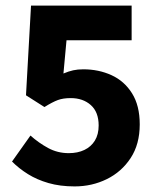

<svg xmlns="http://www.w3.org/2000/svg" viewBox="-20 -655 568 687"><path d="M247 12Q195 12 153.5 0Q112 -12 80 -32Q48 -52 23 -77L89 -170Q118 -144 152 -125.5Q186 -107 226 -107Q258 -107 282 -118.5Q306 -130 319.5 -152Q333 -174 333 -206Q333 -254 305 -279Q277 -304 233 -304Q206 -304 187 -297Q168 -290 139 -272L73 -314L91 -635H451V-511H218L207 -392Q226 -400 242 -403.5Q258 -407 278 -407Q333 -407 379 -386Q425 -365 452.5 -321Q480 -277 480 -210Q480 -139 447.5 -89.5Q415 -40 362 -14Q309 12 247 12Z"/></svg>

Font: Source Sans 3 ExtraLight
Style: Bold
Weight: 700
Version: Version 3.052;hotconv 1.1.0;makeotfexe 2.6.0